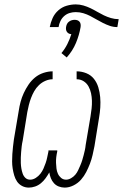

<svg xmlns="http://www.w3.org/2000/svg" viewBox="-20 -844 559 872"><path d="M111 8Q94 8 80 0.5Q66 -7 57.5 -19.5Q49 -32 44.5 -47.5Q40 -63 37.5 -79Q35 -95 35 -111Q35 -127 36 -144Q37 -161 39 -177.5Q41 -194 43 -210L65 -340Q68 -361 73.5 -381.5Q79 -402 88 -421.5Q97 -441 109.5 -459.5Q122 -478 139 -492Q156 -506 177.5 -513Q199 -520 219 -520V-484Q203 -484 186.5 -477Q170 -470 157 -457.5Q144 -445 135.5 -430Q127 -415 121 -399Q115 -383 111 -367Q107 -351 104 -335L83 -205Q80 -192 78.5 -179Q77 -166 76 -153.5Q75 -141 74.5 -128.5Q74 -116 74.5 -103.5Q75 -91 77 -79Q79 -67 83 -55.5Q87 -44 95.5 -36Q104 -28 117 -28Q130 -28 142.5 -36Q155 -44 163.5 -55Q172 -66 177.5 -78.5Q183 -91 187.5 -104Q192 -117 194.5 -130Q197 -143 200 -156V-161H240V-156Q237 -143 235.5 -130Q234 -117 234.5 -104Q235 -91 236.5 -78.5Q238 -66 243 -55Q248 -44 257.5 -36Q267 -28 280 -28Q291 -28 302.5 -34.5Q314 -41 322 -50.5Q330 -60 335 -71Q340 -82 345 -93.5Q350 -105 353.5 -116.5Q357 -128 360 -139.5Q363 -151 365.5 -162.5Q368 -174 369 -185L391 -315Q394 -333 396 -351Q398 -369 397.5 -386.5Q397 -404 393.5 -420.5Q390 -437 382 -451.5Q374 -466 360 -475Q346 -484 328 -484V-520Q351 -520 372 -511.5Q393 -503 406.5 -486Q420 -469 426.5 -447.5Q433 -426 435 -403Q437 -380 435.5 -356.5Q434 -333 430 -310L409 -180Q405 -160 400.5 -140Q396 -120 388.5 -100.5Q381 -81 371.5 -62.5Q362 -44 348 -28Q334 -12 314 -2Q294 8 274 8Q260 8 247 3Q234 -2 225 -12Q216 -22 211 -34.5Q206 -47 204 -61Q196 -47 187 -34.5Q178 -22 166 -12Q154 -2 139.5 3Q125 8 111 8ZM206 -721Q210 -742 219 -762Q228 -782 245 -797Q262 -812 283 -818Q304 -824 324 -824Q342 -824 359 -819Q376 -814 391.5 -806.5Q407 -799 421.5 -790.5Q436 -782 451.5 -774.5Q467 -767 484 -762Q501 -757 519 -757L513 -721Q495 -721 479 -726.5Q463 -732 448 -739.5Q433 -747 418.5 -755.5Q404 -764 389.5 -771.5Q375 -779 358.5 -784Q342 -789 324 -789Q310 -789 296.5 -785Q283 -781 272 -771.5Q261 -762 254.5 -748.5Q248 -735 246 -721ZM283 -583 259 -603Q275 -622 286 -644Q297 -666 304 -689Q298 -689 293 -691.5Q288 -694 284.5 -698.5Q281 -703 280 -709Q279 -715 280 -721Q281 -728 284 -734.5Q287 -741 293 -745.5Q299 -750 305.5 -752Q312 -754 319 -754Q326 -754 331.5 -752Q337 -750 341 -745.5Q345 -741 346 -734.5Q347 -728 346 -721Q340 -685 325 -649Q310 -613 283 -583Z"/></svg>

Font: Iosevka Extralight
Style: Italic
Weight: 200
Italic angle: -9°
Monospace: yes
Designer: Belleve Invis
Foundry: Belleve Invis
Version: Version 32.5.0; ttfautohint (v1.8.4)